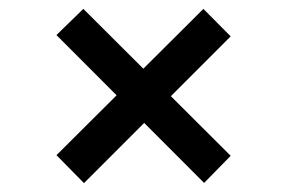

<svg xmlns="http://www.w3.org/2000/svg" viewBox="-20 -524 640 428"><path d="M435 -116.2 105.8 -445.9 165.8 -504.2 494.2 -176.7ZM167.2 -115.8 105.9 -178.1 433.4 -504.2 494.2 -442.9Z"/></svg>

Font: BioRhyme ExtraBold
Style: Regular
Weight: 800
Designer: Aoife Mooney
Foundry: Aoife Mooney Type
Version: Version 1.600;gftools[0.9.33]